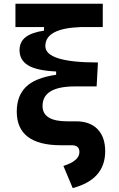

<svg xmlns="http://www.w3.org/2000/svg" viewBox="-20 -752 626 1007"><path d="M299.8 9.8Q67.9 9.8 67.9 -167Q67.9 -247.6 115.2 -295.4Q162.6 -343.3 274.4 -359.9V-377Q169.4 -382.3 126 -410.2Q82.5 -438 82.5 -488.3Q82.5 -532.7 114.7 -557.4Q147 -582 210.9 -591.3V-609.9H61V-732.4H519V-609.9H402.8Q217.8 -603.5 217.8 -510.3Q217.8 -424.3 493.7 -424.3L486.8 -298.8H373.5Q203.1 -298.8 203.1 -196.3Q203.1 -115.7 332.5 -115.7H378.9Q451.7 -115.7 491.7 -74.5Q531.7 -33.2 531.7 41Q531.7 189.9 361.3 234.4L312.5 118.2Q352.1 106 374.3 87.9Q396.5 69.8 396.5 45.4Q396.5 9.8 356.4 9.8Z"/></svg>

Font: Cascadia Mono PL
Style: Bold
Weight: 700
Monospace: yes
Designer: Aaron Bell
Foundry: Saja Typeworks
Version: Version 2404.023; ttfautohint (v1.8.4)